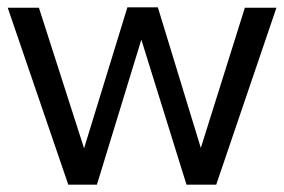

<svg xmlns="http://www.w3.org/2000/svg" viewBox="-20 -503 774 523"><path d="M1 -482 166 0H244L365 -395L488 0H569L733 -482H647L527 -100L410 -483H327L209 -99L86 -482Z"/></svg>

Font: Geom Light
Style: Regular
Weight: 300
Version: Version 1.102